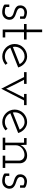

<svg xmlns="http://www.w3.org/2000/svg" viewBox="1146 -1804 682 3013"><g transform="rotate(90 1486.5 -298.0)"><path d="M90 -103V-52Q108 -39 129.5 -36Q151 -33 172 -33Q181 -33 194 -36.5Q207 -40 219 -48.5Q231 -57 240 -70Q249 -83 249 -102Q249 -128 236 -142Q223 -156 202.5 -164.5Q182 -173 158 -179.5Q134 -186 113.5 -197Q93 -208 79 -226Q65 -244 65 -277Q65 -303 75 -322.5Q85 -342 100.5 -355Q116 -368 135.5 -374.5Q155 -381 173 -381Q177 -381 189.5 -380Q202 -379 218 -375.5Q234 -372 249.5 -365Q265 -358 276 -346V-272H238V-325Q231 -331 221 -334Q211 -337 201.5 -338.5Q192 -340 184.5 -340Q177 -340 174 -340Q162 -340 150 -336.5Q138 -333 128 -325.5Q118 -318 112.5 -306.5Q107 -295 107 -278Q107 -256 121 -243.5Q135 -231 155.5 -222.5Q176 -214 199.5 -206.5Q223 -199 243.5 -187Q264 -175 277.5 -156Q291 -137 291 -105Q291 -88 284.5 -68.5Q278 -49 264 -32Q250 -15 226.5 -3.5Q203 8 170 8Q160 8 144.5 6.5Q129 5 112 1Q95 -3 79 -10Q63 -17 52 -29V-103Z M444 -619H486V-375H601V-334H486V-40H568V0H444V-334H357V-375H444Z M867 -343Q830 -343 799.5 -327.5Q769 -312 748 -286.5Q727 -261 718.5 -227.5Q710 -194 717 -159Q784 -186 851 -212.5Q918 -239 986 -266Q969 -300 937 -321.5Q905 -343 867 -343ZM1039 -243Q961 -212 884 -181.5Q807 -151 729 -120Q746 -82 783 -58Q820 -34 867 -34Q898 -34 925 -45Q952 -56 972 -76Q979 -68 985 -60.5Q991 -53 998 -45Q972 -21 939 -7Q906 7 867 7Q826 7 790.5 -8.5Q755 -24 728.5 -50Q702 -76 686.5 -111.5Q671 -147 671 -188Q671 -228 686.5 -264Q702 -300 728.5 -326Q755 -352 790.5 -367.5Q826 -383 867 -383Q897 -383 924 -372.5Q951 -362 973.5 -343.5Q996 -325 1013 -299.5Q1030 -274 1039 -243Z M1112 -375H1297V-335H1232Q1269 -265 1305 -194Q1341 -123 1373 -53Q1403 -119 1439.5 -191Q1476 -263 1513 -335H1455V-375H1630V-335H1557Q1511 -244 1465 -155.5Q1419 -67 1373 23Q1326 -67 1280.5 -155.5Q1235 -244 1189 -335H1112Z M1896 -343Q1859 -343 1828.5 -327.5Q1798 -312 1777 -286.5Q1756 -261 1747.5 -227.5Q1739 -194 1746 -159Q1813 -186 1880 -212.5Q1947 -239 2015 -266Q1998 -300 1966 -321.5Q1934 -343 1896 -343ZM2068 -243Q1990 -212 1913 -181.5Q1836 -151 1758 -120Q1775 -82 1812 -58Q1849 -34 1896 -34Q1927 -34 1954 -45Q1981 -56 2001 -76Q2008 -68 2014 -60.5Q2020 -53 2027 -45Q2001 -21 1968 -7Q1935 7 1896 7Q1855 7 1819.5 -8.5Q1784 -24 1757.5 -50Q1731 -76 1715.5 -111.5Q1700 -147 1700 -188Q1700 -228 1715.5 -264Q1731 -300 1757.5 -326Q1784 -352 1819.5 -367.5Q1855 -383 1896 -383Q1926 -383 1953 -372.5Q1980 -362 2002.5 -343.5Q2025 -325 2042 -299.5Q2059 -274 2068 -243Z M2423 -40H2501V-260Q2499 -292 2477.5 -316Q2456 -340 2414 -342Q2384 -342 2356 -331.5Q2328 -321 2306.5 -303Q2285 -285 2272.5 -260Q2260 -235 2260 -205V-40H2334V0H2141V-40H2219V-335H2147V-375H2253L2254 -340Q2255 -323 2256 -309Q2257 -295 2257 -278Q2277 -325 2321.5 -354Q2366 -383 2422 -383Q2477 -383 2509 -352Q2541 -321 2543 -271V-40H2616V0H2423Z M2741 -103V-52Q2759 -39 2780.5 -36Q2802 -33 2823 -33Q2832 -33 2845 -36.5Q2858 -40 2870 -48.5Q2882 -57 2891 -70Q2900 -83 2900 -102Q2900 -128 2887 -142Q2874 -156 2853.5 -164.5Q2833 -173 2809 -179.5Q2785 -186 2764.5 -197Q2744 -208 2730 -226Q2716 -244 2716 -277Q2716 -303 2726 -322.5Q2736 -342 2751.5 -355Q2767 -368 2786.5 -374.5Q2806 -381 2824 -381Q2828 -381 2840.5 -380Q2853 -379 2869 -375.5Q2885 -372 2900.5 -365Q2916 -358 2927 -346V-272H2889V-325Q2882 -331 2872 -334Q2862 -337 2852.5 -338.5Q2843 -340 2835.5 -340Q2828 -340 2825 -340Q2813 -340 2801 -336.5Q2789 -333 2779 -325.5Q2769 -318 2763.5 -306.5Q2758 -295 2758 -278Q2758 -256 2772 -243.5Q2786 -231 2806.5 -222.5Q2827 -214 2850.5 -206.5Q2874 -199 2894.5 -187Q2915 -175 2928.5 -156Q2942 -137 2942 -105Q2942 -88 2935.5 -68.5Q2929 -49 2915 -32Q2901 -15 2877.5 -3.5Q2854 8 2821 8Q2811 8 2795.5 6.5Q2780 5 2763 1Q2746 -3 2730 -10Q2714 -17 2703 -29V-103Z"/></g></svg>

Font: Josefin Slab
Style: Regular
Weight: 400
Designer: Santiago Orozco
Foundry: Typemade
Version: Version 1.000